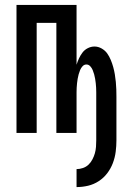

<svg xmlns="http://www.w3.org/2000/svg" viewBox="-20 -540 540 780"><path d="M291 220V147Q304 147 317 142.5Q330 138 339.5 129Q349 120 355.5 107.5Q362 95 365.5 82.5Q369 70 370 56.5Q371 43 371 30V-147Q371 -156 371 -165Q371 -174 370.5 -183.5Q370 -193 369 -202Q368 -211 366.5 -220Q365 -229 362.5 -238Q360 -247 356.5 -255.5Q353 -264 346.5 -271Q340 -278 331 -278Q322 -278 315.5 -271Q309 -264 305.5 -255.5Q302 -247 299.5 -238Q297 -229 295.5 -220Q294 -211 293 -202Q292 -193 291.5 -183.5Q291 -174 291 -165Q291 -156 291 -147V0H209V-447H129V0H47V-520H291V-277Q295 -290 301 -303Q307 -316 315.5 -327Q324 -338 337 -344.5Q350 -351 364 -351Q379 -351 393 -343Q407 -335 415.5 -323Q424 -311 430 -296.5Q436 -282 440 -267.5Q444 -253 446.5 -238Q449 -223 450.5 -207.5Q452 -192 452.5 -177Q453 -162 453 -147V30Q453 53 450 76.5Q447 100 438.5 122.5Q430 145 415.5 164Q401 183 381 196Q361 209 338 214.5Q315 220 291 220Z"/></svg>

Font: Iosevka Term Curly Medium
Style: Regular
Weight: 500
Designer: Belleve Invis
Foundry: Belleve Invis
Version: Version 32.3.0